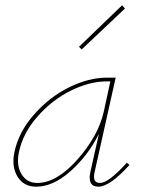

<svg xmlns="http://www.w3.org/2000/svg" viewBox="-20 -699 535 722"><path d="M450 -667 287 -513 277 -523 439 -679ZM457 -87 467 -79Q393 3 350 3Q308 3 320 -53L352 -196Q312 -115 246 -56Q180 3 116 3Q69 3 46 -34.5Q23 -72 34 -126Q50 -203 108.5 -269Q167 -335 240.5 -371Q314 -407 382 -407H415L336 -53Q326 -11 356 -11Q388 -11 457 -87ZM120 -11Q193 -11 271 -99Q349 -187 370 -278L395 -393H381Q318 -393 248 -359Q178 -325 122 -262Q66 -199 51 -126Q41 -77 61 -44Q81 -11 120 -11Z"/></svg>

Font: EauTestInfant Thin
Style: Italic
Weight: 250
Italic angle: -12°
Designer: Christian Thalmann (Catharsis Fonts)
Version: Version 0.001;PS 000.001;hotconv 1.0.88;makeotf.lib2.5.64775